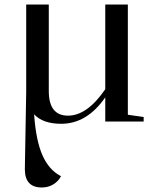

<svg xmlns="http://www.w3.org/2000/svg" viewBox="-20 -538 686 850"><path d="M96 -133V-518H196V-135Q196 -26 281 -26Q366 -26 446 -143V-518H546V-30L616 -20V0H446V-107Q365 10 251 10Q170 10 131 -32Q139 84 168 149.5Q197 215 250 242Q239 264 216.5 278Q194 292 165 292Q90 292 90 211Z"/></svg>

Font: Prata
Style: Regular
Weight: 400
Designer: Cyreal (www.cyreal.org)
Foundry: Cyreal (www.cyreal.org)
Version: Version 1.010